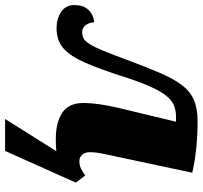

<svg xmlns="http://www.w3.org/2000/svg" viewBox="-43 -548 799 757"><g transform="rotate(90 356.5 -169.5)"><path d="M574 8Q563 9 551.5 9.5Q540 10 526 10Q461 10 422.5 -15.5Q384 -41 384 -99Q384 -127 389 -162Q394 -197 404 -240L458 -464H438Q416 -464 396.5 -457Q377 -450 359 -429.5Q341 -409 322 -368Q303 -327 281 -259Q251 -165 225.5 -106.5Q200 -48 169 -20.5Q138 7 89 7Q52 7 25 -11Q-2 -29 -2 -63Q-2 -93 10 -110Q22 -127 38 -134Q54 -141 66 -141Q66 -125 76 -109.5Q86 -94 105 -94Q119 -94 130 -100Q141 -106 152.5 -124.5Q164 -143 179 -179.5Q194 -216 216 -276Q243 -348 265 -399.5Q287 -451 311.5 -484.5Q336 -518 370 -533.5Q404 -549 454 -549Q569 -549 659 -528L593 -218Q587 -191 582.5 -168Q578 -145 578 -125Q578 -105 588 -94Q598 -83 613 -83Q630 -83 642 -89Q654 -95 670 -106L698 -69L573 210H447Z"/></g></svg>

Font: Noto Serif Black
Style: Italic
Weight: 900
Italic angle: -12°
Designer: Monotype Design Team
Foundry: Monotype Imaging Inc.
Version: Version 2.013